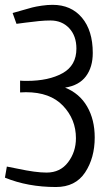

<svg xmlns="http://www.w3.org/2000/svg" viewBox="-20 -752 443 779"><path d="M0 -31.2 7.8 -76.2Q15.6 -75.2 52.2 -67.4Q88.9 -59.6 117.7 -55.7Q146.5 -51.8 168.9 -51.8Q224.6 -51.8 256.3 -93.8Q288.1 -135.7 288.1 -191.4Q288.1 -267.6 235.8 -322.8Q183.6 -377.9 85 -377.9Q69.3 -377.9 61.5 -377V-424.8Q70.3 -423.8 88.9 -423.8Q177.7 -423.8 233.9 -455.1Q290 -486.3 290 -554.7Q290 -606.4 260.7 -637.7Q231.4 -668.9 184.6 -668.9Q163.1 -668.9 138.2 -666.5Q113.3 -664.1 84 -660.2Q54.7 -656.2 46.9 -655.3L31.2 -699.2Q43 -702.1 69.3 -710Q95.7 -717.8 110.8 -721.7Q126 -725.6 149.4 -729Q172.9 -732.4 193.4 -732.4Q268.6 -732.4 312.5 -680.2Q356.4 -627.9 356.4 -537.1Q356.4 -479.5 328.6 -442.4Q300.8 -405.3 244.1 -396.5Q302.7 -373 333.5 -319.8Q364.3 -266.6 364.3 -194.3Q364.3 -111.3 325.2 -52.2Q286.1 6.8 207 6.8Q92.8 6.8 0 -31.2Z"/></svg>

Font: Neucha
Style: Regular
Weight: 400
Designer: Jovanny Lemonad
Foundry: Jovanny Lemonad
Version: Version 001.001